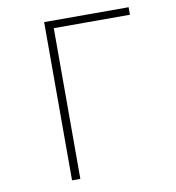

<svg xmlns="http://www.w3.org/2000/svg" viewBox="-87 -878 875 956"><g transform="rotate(-10 350.0 -400.0)"><path d="M200 -800H627V-762H242V0H200Z"/></g></svg>

Font: Martian Mono Thin
Style: Regular
Weight: 100
Monospace: yes
Designer: Roman Shamin
Foundry: Evil Martians
Version: Version 1.000; ttfautohint (v1.8.4.7-5d5b)